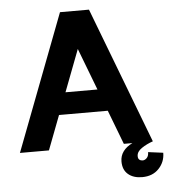

<svg xmlns="http://www.w3.org/2000/svg" viewBox="-58 -753 868 983"><g transform="rotate(-5 375.5 -261.0)"><path d="M287 -700H436L703 0H554L341 -558H382L169 0H20ZM180 -289H543V-176H180ZM534 89Q534 60 550.5 37.5Q567 15 598 0H703Q671 11 645 28.5Q619 46 619 69Q619 82 626 87.5Q633 93 643 93Q654 93 664 83Q674 73 674 53L751 63Q751 110 719 144Q687 178 633 178Q588 178 561 155Q534 132 534 89Z"/></g></svg>

Font: Uncut Sans VF
Style: Regular
Weight: 400
Designer: Kasper Nordkvist
Foundry: Uncut Type
Version: Version 1.100;FEAKit 1.0